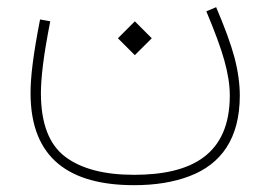

<svg xmlns="http://www.w3.org/2000/svg" viewBox="-20 -303 764 543"><path d="M361.3 -147 409.2 -194.8 361.3 -242.7 313.5 -194.8ZM563.5 -271C586.9 -215.3 604 -169.4 614.3 -132.8C624.5 -96.2 629.9 -63 629.9 -33.2C629.9 133.3 523.4 191.4 358.9 191.4C274.4 191.4 209.5 174.3 164.1 140.1C118.7 105.5 95.7 45.9 95.7 -39.6C95.7 -61.5 97.7 -88.4 101.6 -120.1C105.5 -151.9 112.3 -192.4 122.1 -242.7L93.3 -248C73.7 -147 66.4 -86.4 66.4 -39.6C66.4 146.5 178.2 220.7 359.4 220.7C418.5 220.7 470.7 212.4 515.6 195.3C605 161.6 658.2 88.9 658.2 -32.7C658.2 -65.4 653.3 -101.6 643.1 -140.6C632.8 -179.2 615.2 -226.6 591.3 -282.7Z"/></svg>

Font: Estedad Thin
Style: Regular
Weight: 100
Designer: Amin Abedi
Version: Version 7.3